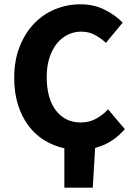

<svg xmlns="http://www.w3.org/2000/svg" viewBox="-20 -684 622 892"><path d="M279 188V5Q229 -6 186.5 -32Q144 -58 113 -99Q82 -140 64 -196Q46 -252 46 -322Q46 -403 71 -466.5Q96 -530 138 -574Q180 -618 236 -641Q292 -664 354 -664Q417 -664 467 -638.5Q517 -613 550 -579L472 -485Q447 -508 419.5 -522.5Q392 -537 357 -537Q324 -537 294.5 -522.5Q265 -508 243.5 -481Q222 -454 209.5 -415Q197 -376 197 -327Q197 -226 240 -170.5Q283 -115 355 -115Q395 -115 426.5 -132.5Q458 -150 482 -176L560 -84Q502 -17 422 3L411 188Z"/></svg>

Font: Font
Style: ¶
Weight: 700
Designer: Paul D. Hunt
Foundry: Adobe Systems Incorporated
Version: Version 3.000